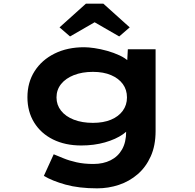

<svg xmlns="http://www.w3.org/2000/svg" viewBox="-20 -800 1067 1050"><path d="M511.6 230Q411.4 230 338.3 209.6Q265.2 189.1 219.9 161.8L273.7 43.7Q296.9 53.1 327.4 65.7Q358 78.4 398.5 87.5Q439 96.7 491 96.7Q544.4 96.7 584.8 76.5Q625.2 56.4 647.5 17.1Q669.9 -22.3 669.9 -80.1V-129L700.4 -123.8Q692.1 -93.5 652.7 -65.9Q613.2 -38.3 553.8 -21.3Q494.4 -4.4 424.2 -4.4Q336.5 -4.4 270 -37.3Q203.6 -70.3 166.8 -130Q130 -189.7 130 -268.2Q130 -349.3 169.3 -410.8Q208.6 -472.3 278.5 -507Q348.4 -541.7 440.1 -541.7Q463.1 -541.7 496.5 -536.9Q529.9 -532 565.9 -522Q601.8 -511.9 633.4 -497.3Q665.1 -482.6 685.1 -463.1Q705.1 -443.5 705.6 -419.2L672.7 -410.6L679.1 -530.7H830.9V-83.5Q830.9 -3.6 804.2 55.4Q777.6 114.4 732.5 153.1Q687.5 191.9 630.4 210.9Q573.2 230 511.6 230ZM488.2 -128.1Q545.3 -128.1 586.8 -145.3Q628.4 -162.6 651.4 -194.2Q674.4 -225.8 674.4 -267Q674.4 -309.3 651.7 -340.4Q628.9 -371.5 587.4 -389.2Q545.9 -407 488.2 -407Q429 -407 383.9 -389.2Q338.9 -371.5 313.9 -340.1Q289 -308.8 289 -267Q289 -226.2 313.9 -194.6Q338.9 -163 383.9 -145.5Q429 -128.1 488.2 -128.1ZM363.1 -600.7 305.6 -650.3 449.9 -780H545.1L689.4 -650.3L631.9 -600.7L482.5 -686.9H512.5Z"/></svg>

Font: Lexend Zetta
Style: Regular
Weight: 400
Designer: Bonnie Shaver-Troup, Thomas Jockin
Foundry: Lexend
Version: Version 1.007